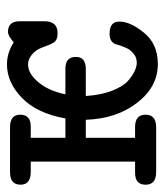

<svg xmlns="http://www.w3.org/2000/svg" viewBox="20 -500 484 565"><g transform="rotate(-90 262.5 -217.0)"><path d="M37 -62H70V-369H40Q2 -369 2 -399Q2 -430 39 -430H171Q208 -430 208 -400Q208 -369 173 -369Q173 -369 140 -369V-267H197Q212 -351 257.5 -395Q303 -439 356 -439Q390 -439 421 -419Q440 -436 452 -436Q482 -436 483 -403V-329Q483 -290 448 -290Q427 -290 420 -302Q413 -314 406 -334.5Q399 -355 383 -367Q370 -377 356 -377Q329 -377 303.5 -346.5Q278 -316 268 -267H344Q378 -267 378 -236Q378 -207 342 -207H263Q266 -161 279 -128.5Q292 -96 308.5 -82Q325 -68 338 -62.5Q351 -57 361 -57Q376 -57 387 -66Q398 -75 402.5 -84Q407 -93 412 -107L416 -121Q424 -137 445 -137H447Q482 -137 482 -108Q482 -76 449 -35.5Q416 5 357 5Q290 5 243 -56Q196 -117 193 -207H140V-62H172Q208 -62 208 -31Q208 0 171 0H39Q2 0 2 -31Q2 -62 37 -62Z"/></g></svg>

Font: CMU Typewriter Text
Style: Regular
Weight: 500
Monospace: yes
Version: Version 0.7.0